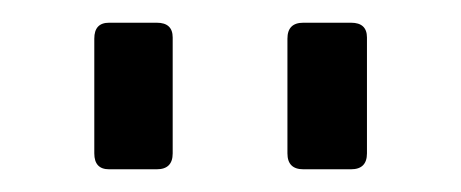

<svg xmlns="http://www.w3.org/2000/svg" viewBox="-20 -723 406 169"><path d="M63 -588V-689Q63 -703 76 -703H118Q132 -703 132 -690V-588Q132 -574 118 -574H76Q63 -574 63 -588ZM233 -588V-689Q233 -703 247 -703H289Q303 -703 303 -690V-588Q303 -574 289 -574H247Q233 -574 233 -588Z"/></svg>

Font: Rajdhani Medium
Style: Regular
Weight: 500
Designer: Satya Rajpurohit, Jyotish Sonowal
Foundry: Indian Type Foundry
Version: Version 1.201 February 1, 2022